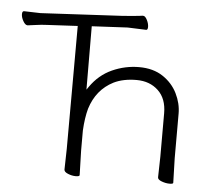

<svg xmlns="http://www.w3.org/2000/svg" viewBox="-51 -761 930 824"><g transform="rotate(5 414.0 -349.5)"><path d="M321 0Q321 6 304.5 6Q288 6 271 -1Q254 -8 254 -18L256 -107L257 -637L126 -630Q101 -629 77.5 -625.5Q54 -622 43 -621H42Q32 -621 23 -637Q14 -653 14 -666.5Q14 -680 22 -680L93 -678L447 -697Q470 -699 494 -701Q518 -703 530 -705H533Q542 -705 550 -689Q558 -673 558 -659.5Q558 -646 551 -646L471 -649L317 -641L318 -368L327 -381Q364 -434 419.5 -459Q475 -484 535.5 -484Q596 -484 637.5 -456.5Q679 -429 700 -386.5Q721 -344 721 -300V-108L724 -2Q724 3 708 3Q692 3 674.5 -3.5Q657 -10 657 -20L659 -108V-296Q659 -359 622.5 -393.5Q586 -428 529 -428Q472 -428 431 -408Q358 -371 332 -287Q321 -247 318 -192V-106Z"/></g></svg>

Font: LXGW WenKai TC Light
Style: Regular
Weight: 300
Designer: LXGW / Fontworks Inc.
Foundry: LXGW / Fontworks Inc.
Version: Version 1.330